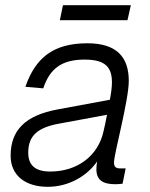

<svg xmlns="http://www.w3.org/2000/svg" viewBox="-20 -709 579 741"><path d="M211 -631H472L485 -689H223ZM352 -56C352 -14 377 2 425 2C435 2 446 1 453 0L465 -59H445C428 -59 420 -64 420 -82C420 -116 477 -321 477 -397C477 -489 430 -542 317 -542C184 -542 116 -484 78 -374L147 -368C173 -447 221 -479 307 -479C386 -479 412 -450 412 -391C412 -374 409 -349 404 -324L204 -287C77 -264 21 -206 21 -108C21 -32 78 12 164 12C246 12 316 -30 355 -86C353 -76 352 -65 352 -56ZM89 -120C89 -185 125 -217 209 -232L393 -266C388 -240 383 -216 379 -200C359 -111 282 -47 174 -47C115 -47 89 -72 89 -120Z"/></svg>

Font: Geist Light
Style: Italic
Weight: 300
Italic angle: -12°
Designer: Basement.studio, Andrés Briganti, Mateo Zaragoza
Foundry: Basement.studio, Vercel, Andrés Briganti, Guido Ferreyra, Mateo Zaragoza
Version: Version 1.500